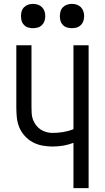

<svg xmlns="http://www.w3.org/2000/svg" viewBox="-20 -968 540 988"><path d="M358 0V-233Q332 -223 305 -218.5Q278 -214 250 -214Q224 -214 197.5 -219Q171 -224 148 -236.5Q125 -249 107 -269Q89 -289 79 -313.5Q69 -338 66.5 -364.5Q64 -391 64 -417V-735H142V-417Q142 -401 143 -384.5Q144 -368 149.5 -353Q155 -338 165 -324.5Q175 -311 188.5 -302Q202 -293 218 -288.5Q234 -284 250 -284Q278 -284 305 -288.5Q332 -293 358 -303V-735H436V0ZM350 -823Q337 -823 325 -826.5Q313 -830 304 -839Q295 -848 291.5 -860Q288 -872 288 -885Q288 -898 291.5 -910Q295 -922 304 -931Q313 -940 325 -944Q337 -948 350 -948Q363 -948 375 -944Q387 -940 396 -931Q405 -922 409 -910Q413 -898 413 -885Q413 -872 409 -860Q405 -848 396 -839Q387 -830 375 -826.5Q363 -823 350 -823ZM150 -823Q137 -823 125 -826.5Q113 -830 104 -839Q95 -848 91.5 -860Q88 -872 88 -885Q88 -898 91.5 -910Q95 -922 104 -931Q113 -940 125 -944Q137 -948 150 -948Q163 -948 175 -944Q187 -940 196 -931Q205 -922 209 -910Q213 -898 213 -885Q213 -872 209 -860Q205 -848 196 -839Q187 -830 175 -826.5Q163 -823 150 -823Z"/></svg>

Font: Iosevka MaddieWtf
Style: Regular
Weight: 400
Monospace: yes
Designer: Belleve Invis
Foundry: Belleve Invis
Version: Version 31.3.0; ttfautohint (v1.8.3)